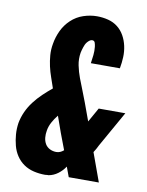

<svg xmlns="http://www.w3.org/2000/svg" viewBox="-85 -804 669 873"><g transform="rotate(10 250.0 -367.5)"><path d="M184 8Q157 8 131.5 2Q106 -4 85.5 -18Q65 -32 51 -53Q37 -74 30.5 -99Q24 -124 22 -150Q20 -176 24 -203Q29 -230 40.5 -255.5Q52 -281 69.5 -304Q87 -327 108 -347Q129 -367 151 -385Q143 -409 134.5 -433Q126 -457 120.5 -481.5Q115 -506 113 -532Q111 -558 116 -585Q121 -616 135 -646Q149 -676 173.5 -699Q198 -722 229.5 -732.5Q261 -743 292 -743Q292 -743 292 -743Q292 -743 292 -743Q319 -743 344 -736.5Q369 -730 388 -715Q407 -700 419 -678.5Q431 -657 436.5 -632Q442 -607 441 -581Q440 -555 435 -528H301Q302 -538 303.5 -547.5Q305 -557 306 -566.5Q307 -576 307 -585.5Q307 -595 306 -604.5Q305 -614 302 -623Q299 -632 289 -632Q283 -632 277 -627.5Q271 -623 266.5 -617.5Q262 -612 259 -605.5Q256 -599 254 -592.5Q252 -586 250 -579.5Q248 -573 247 -567Q242 -537 248 -508Q254 -479 264 -452.5Q274 -426 284.5 -400Q295 -374 305 -347L335 -265L372 -331H495L402 -166Q398 -157 393 -148.5Q388 -140 383 -132L431 0H292L275 -46Q262 -26 242.5 -11.5Q223 3 200 7H194ZM216 -103Q225 -103 233.5 -106.5Q242 -110 250 -117L222 -191L195 -267Q181 -250 170.5 -230.5Q160 -211 157 -191Q154 -175 155.5 -159Q157 -143 164.5 -130Q172 -117 186 -110Q200 -103 216 -103Z"/></g></svg>

Font: Iosevka SS04 Heavy Oblique
Style: Regular
Weight: 900
Italic angle: -9°
Monospace: yes
Designer: Belleve Invis
Foundry: Belleve Invis
Version: Version 19.0.0; ttfautohint (v1.8.4)